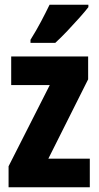

<svg xmlns="http://www.w3.org/2000/svg" viewBox="-20 -879 415 806"><path d="M357 -93H16V-181L189 -522H27V-642H350V-546L183 -213H357ZM351 -849Q338 -832 314 -805Q290 -778 263 -749.5Q236 -721 212 -699H108V-712Q133 -752 152.5 -789Q172 -826 188 -859H351Z"/></svg>

Font: Noto Sans Kannada UI ExtraCondensed ExtraBold
Style: Regular
Weight: 800
Width: 2
Designer: Jelle Bosma - Monotype Design Team
Foundry: Monotype Imaging Inc.
Version: Version 2.005; ttfautohint (v1.8.4.7-5d5b)